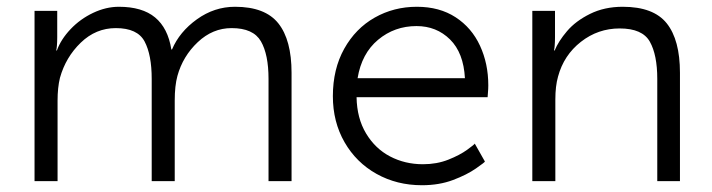

<svg xmlns="http://www.w3.org/2000/svg" viewBox="-20 -535 2104 567"><path d="M149 -503V-425Q149 -410 148 -399.5Q147 -389 146 -386H148Q160 -419 188.5 -449Q217 -479 255 -497Q293 -515 331 -515Q400 -515 438 -483.5Q476 -452 486 -389H488Q510 -441 561.5 -478Q613 -515 674 -515Q763 -515 802 -466Q841 -417 841 -320V0H773V-302Q773 -374 750.5 -413Q728 -452 664 -452Q608 -452 564 -410.5Q520 -369 504 -311Q496 -282 496 -238V0H428V-302Q428 -373 407 -412.5Q386 -452 322 -452Q263 -452 218.5 -409Q174 -366 157 -305Q150 -276 150 -238V0H82V-503Z M1211 -515Q1278 -515 1325.5 -484Q1373 -453 1397.5 -400Q1422 -347 1422 -283Q1422 -272 1421 -262Q1420 -252 1420 -248H1033Q1034 -186 1061 -141Q1088 -96 1132 -73Q1176 -50 1229 -50Q1270 -50 1304 -63.5Q1338 -77 1360 -93Q1382 -109 1382 -111L1412 -58Q1412 -56 1385.5 -37.5Q1359 -19 1318 -3.5Q1277 12 1226 12Q1152 12 1092 -21.5Q1032 -55 997.5 -115Q963 -175 963 -251Q963 -331 996.5 -391Q1030 -451 1086.5 -483Q1143 -515 1211 -515ZM1210 -458Q1145 -458 1096.5 -417.5Q1048 -377 1036 -304H1353Q1349 -379 1309 -418.5Q1269 -458 1210 -458Z M1619 -503V-425Q1619 -410 1618 -399.5Q1617 -389 1616 -386H1618Q1629 -413 1654.5 -443Q1680 -473 1722.5 -494Q1765 -515 1819 -515Q1910 -515 1949 -466Q1988 -417 1988 -320V0H1921V-302Q1921 -373 1899 -412Q1877 -451 1810 -451Q1746 -451 1695.5 -411.5Q1645 -372 1628 -309Q1620 -281 1620 -241V0H1552V-503Z"/></svg>

Font: Museo Sans Light
Style: Regular
Weight: 300
Designer: Jos Buivenga
Foundry: Jos Buivenga & Rosetta Type Foundry (extension, remastering)
Version: Version 3.600;PS 1.000;hotconv 1.0.88;makeotf.lib2.5.647800;